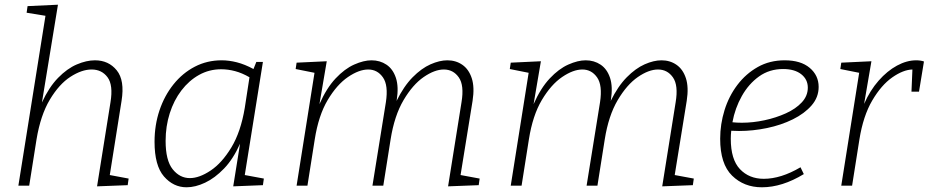

<svg xmlns="http://www.w3.org/2000/svg" viewBox="-20 -788 3942 815"><path d="M392 3 449 -354Q461 -427 436.5 -460Q412 -493 369 -493Q327 -493 279 -462Q231 -431 191.5 -365Q152 -299 135 -196L104 0H58L173 -721L93 -734L97 -762L226 -768L158 -353Q188 -418 226.5 -457.5Q265 -497 306 -514.5Q347 -532 383 -532Q441 -532 475.5 -489.5Q510 -447 496 -360L446 -45L526 -30L522 -2Z M772 7Q716 7 676 -39Q636 -85 636 -186Q636 -257 657 -319.5Q678 -382 716.5 -430Q755 -478 807 -505Q859 -532 921 -532Q952 -532 985.5 -523.5Q1019 -515 1056 -495L1068 -525H1096L1019 -45L1100 -30L1096 -2L970 3L999 -178Q970 -113 931 -72.5Q892 -32 850.5 -12.5Q809 7 772 7ZM786 -32Q826 -32 874 -64Q922 -96 962 -162Q1002 -228 1019 -330L1039 -460Q1008 -478 978 -486Q948 -494 919 -494Q868 -494 825 -470Q782 -446 750 -404Q718 -362 700.5 -307Q683 -252 683 -190Q683 -107 713 -69.5Q743 -32 786 -32Z M1882 3 1939 -354Q1951 -426 1927.5 -459.5Q1904 -493 1864 -493Q1825 -493 1778.5 -461Q1732 -429 1693 -363Q1654 -297 1638 -196L1607 0H1561L1618 -354Q1629 -426 1605.5 -459.5Q1582 -493 1543 -493Q1504 -493 1457 -461Q1410 -429 1371 -363.5Q1332 -298 1316 -196L1285 0H1239L1315 -479L1235 -495L1239 -522L1367 -528L1336 -346Q1366 -414 1404.5 -455Q1443 -496 1483.5 -514Q1524 -532 1557 -532Q1593 -532 1620.5 -513.5Q1648 -495 1660.5 -457.5Q1673 -420 1664 -363L1663 -359Q1694 -422 1731.5 -460Q1769 -498 1807.5 -515Q1846 -532 1879 -532Q1915 -532 1942.5 -513Q1970 -494 1982.5 -456Q1995 -418 1986 -360L1935 -45L2016 -30L2012 -2Z M2791 3 2848 -354Q2860 -426 2836.5 -459.5Q2813 -493 2773 -493Q2734 -493 2687.5 -461Q2641 -429 2602 -363Q2563 -297 2547 -196L2516 0H2470L2527 -354Q2538 -426 2514.5 -459.5Q2491 -493 2452 -493Q2413 -493 2366 -461Q2319 -429 2280 -363.5Q2241 -298 2225 -196L2194 0H2148L2224 -479L2144 -495L2148 -522L2276 -528L2245 -346Q2275 -414 2313.5 -455Q2352 -496 2392.5 -514Q2433 -532 2466 -532Q2502 -532 2529.5 -513.5Q2557 -495 2569.5 -457.5Q2582 -420 2573 -363L2572 -359Q2603 -422 2640.5 -460Q2678 -498 2716.5 -515Q2755 -532 2788 -532Q2824 -532 2851.5 -513Q2879 -494 2891.5 -456Q2904 -418 2895 -360L2844 -45L2925 -30L2921 -2Z M3214 7Q3138 7 3087.5 -42.5Q3037 -92 3037 -199Q3037 -261 3055.5 -320.5Q3074 -380 3110 -427.5Q3146 -475 3196.5 -503.5Q3247 -532 3311 -532Q3379 -532 3417 -500Q3455 -468 3455 -419Q3455 -375 3425 -340.5Q3395 -306 3345.5 -281.5Q3296 -257 3236 -244.5Q3176 -232 3117 -232Q3100 -232 3084 -233Q3082 -216 3082 -199Q3082 -111 3121 -70Q3160 -29 3222 -29Q3295 -29 3378 -78L3392 -49Q3300 7 3214 7ZM3304 -495Q3246 -495 3202 -463.5Q3158 -432 3129 -380.5Q3100 -329 3089 -269Q3108 -267 3129 -267Q3176 -267 3225 -277.5Q3274 -288 3316 -307Q3358 -326 3383.5 -353.5Q3409 -381 3409 -416Q3409 -451 3381 -473Q3353 -495 3304 -495Z M3551 0 3627 -479 3547 -495 3551 -522 3679 -528 3648 -347Q3673 -404 3709.5 -445.5Q3746 -487 3787.5 -509.5Q3829 -532 3869 -532Q3888 -532 3902 -527L3881 -399H3849L3853 -493Q3814 -492 3767.5 -459.5Q3721 -427 3682.5 -361.5Q3644 -296 3628 -196L3597 0Z"/></svg>

Font: Bitter Light
Style: Italic
Weight: 300
Italic angle: -9°
Designer: Sol Matas, and Bitter project Authors
Foundry: Sol Matas
Version: Version 2.001